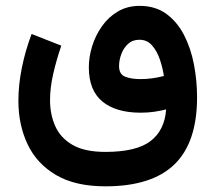

<svg xmlns="http://www.w3.org/2000/svg" viewBox="-20 -432 748 667"><path d="M346.2 215.3Q241.2 215.3 174.3 175.8Q107.4 136.2 75.7 68.8Q43.9 1.5 43.9 -81.5Q43.9 -137.2 55.9 -196.5Q67.9 -255.9 89.8 -314L192.9 -273.4Q176.3 -224.6 165 -176Q153.8 -127.4 153.8 -84Q153.8 -34.7 171.9 6.1Q189.9 46.9 231.9 71.3Q273.9 95.7 346.2 95.7Q454.1 95.7 503.2 57.9Q552.2 20 557.1 -51.8Q536.6 -46.9 515.4 -43.7Q494.1 -40.5 469.2 -40.5Q382.8 -40.5 335.7 -79.3Q288.6 -118.2 288.6 -198.2Q288.6 -233.9 300 -271.2Q311.5 -308.6 334 -340.6Q356.4 -372.6 389.4 -392.1Q422.4 -411.6 465.3 -411.6Q519 -411.6 556.9 -384.5Q594.7 -357.4 618.7 -311.5Q642.6 -265.6 653.6 -209Q664.6 -152.3 664.6 -93.8Q664.6 63 585.9 139.2Q507.3 215.3 346.2 215.3ZM468.3 -157.2Q507.8 -157.2 549.3 -168Q545.4 -195.3 535.6 -224.6Q525.9 -253.9 508.5 -273.9Q491.2 -293.9 464.4 -293.9Q440.4 -293.9 424.8 -279.5Q409.2 -265.1 401.4 -243.9Q393.6 -222.7 393.6 -202.6Q393.6 -174.3 414.3 -165.8Q435.1 -157.2 468.3 -157.2Z"/></svg>

Font: Vazirmatn FD NL SemiBold
Style: Regular
Weight: 600
Designer: Saber Rastikerdar
Foundry: Saber Rastikerdar
Version: Version 33.003